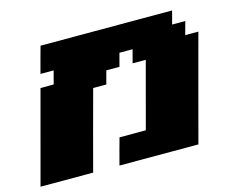

<svg xmlns="http://www.w3.org/2000/svg" viewBox="-90 -753 1065 881"><g transform="rotate(-15 442.0 -312.5)"><path d="M375 0H750Q772 -83 816.7 -250Q861.3 -417 883.8 -500H821.3L838.4 -562.5H775.9L792.5 -625H167.5Q161.6 -604 150.4 -562.3Q139.2 -520.5 133.8 -500H196.3L179.7 -437.5H117.2L0 0H250Q266.6 -62.5 300 -187.5Q333.5 -312.5 350.6 -375H413.1L429.7 -437.5H492.2L508.8 -500H571.3L554.7 -437.5H617.2L533.7 -125H408.7Q402.8 -104 391.6 -62.5Q380.4 -21 375 0Z"/></g></svg>

Font: Faithful 32x
Style: BoldOblique
Weight: 400
Foundry: Faithful Resource Pack
Version: Version 1.0; January 27, 2023